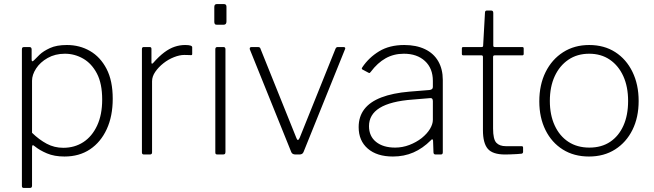

<svg xmlns="http://www.w3.org/2000/svg" viewBox="-20 -762 3224 947"><path d="M125 -530Q136 -530 136 -518V-469Q136 -461 139 -460Q142 -459 148 -465Q157 -475 175.5 -492.5Q194 -510 226.5 -525Q259 -540 310 -540Q373 -540 424 -510.5Q475 -481 505.5 -422.5Q536 -364 536 -275Q536 -189 506.5 -125Q477 -61 424 -25.5Q371 10 298 10Q248 10 211.5 -5.5Q175 -21 152 -40Q144 -47 141 -45.5Q138 -44 138 -33V154Q138 165 128 165H97Q88 165 88 155V-517Q88 -525 90.5 -527.5Q93 -530 101 -530H125ZM138 -107Q173 -73 210.5 -53Q248 -33 292 -33Q348 -33 391 -61Q434 -89 459 -142.5Q484 -196 484 -271Q484 -350 458 -399.5Q432 -449 390 -473Q348 -497 300 -497Q252 -497 215 -476Q178 -455 158 -424Q138 -393 138 -364V-107Z M690 0Q685 0 682.5 -2.5Q680 -5 680 -10V-520Q680 -530 689 -530H718Q727 -530 727 -521V-454Q727 -449 729 -448Q731 -447 735 -451Q764 -484 790 -503.5Q816 -523 841.5 -531.5Q867 -540 893 -540Q928 -540 928 -529V-496Q928 -490 923 -490Q917 -490 909.5 -490.5Q902 -491 889 -491Q866 -491 838 -480Q810 -469 786 -450Q762 -431 746 -408Q730 -385 730 -361V-10Q730 0 719 0H690Z M1092 -13Q1092 -6 1089.5 -3Q1087 0 1079 0H1054Q1046 0 1044 -2.5Q1042 -5 1042 -11V-519Q1042 -530 1052 -530H1082Q1092 -530 1092 -519ZM1097 -656Q1097 -640 1083 -640H1049Q1042 -640 1039.5 -644Q1037 -648 1037 -654V-728Q1037 -742 1050 -742H1084Q1097 -742 1097 -729Z M1674 -530Q1680 -530 1682 -527Q1684 -524 1682 -520L1477 -12Q1472 0 1457 0H1438Q1422 0 1417 -11L1212 -519Q1211 -524 1213 -527Q1215 -530 1221 -530H1252Q1257 -530 1260.5 -528Q1264 -526 1265 -521L1442 -81Q1449 -62 1458 -82L1635 -522Q1637 -526 1639.5 -528Q1642 -530 1647 -530H1674Z M2105 -70Q2065 -30 2019 -10Q1973 10 1918 10Q1839 10 1794 -29Q1749 -68 1749 -135Q1749 -187 1777 -223.5Q1805 -260 1861 -281.5Q1917 -303 1999 -310L2098 -318Q2106 -319 2110.5 -322.5Q2115 -326 2115 -333V-363Q2115 -425 2076 -461Q2037 -497 1972 -497Q1922 -497 1882 -474.5Q1842 -452 1809 -408Q1806 -404 1804 -402.5Q1802 -401 1798 -403L1768 -419Q1765 -421 1764.5 -423Q1764 -425 1767 -430Q1799 -478 1850 -509Q1901 -540 1974 -540Q2033 -540 2076 -519.5Q2119 -499 2141.5 -460Q2164 -421 2164 -368V-11Q2164 -5 2161.5 -2.5Q2159 0 2154 0H2128Q2124 0 2121 -2.5Q2118 -5 2118 -11L2116 -68Q2114 -81 2105 -70ZM2115 -263Q2115 -280 2101 -278L2017 -271Q1961 -267 1920 -256.5Q1879 -246 1852.5 -229.5Q1826 -213 1813 -190.5Q1800 -168 1800 -140Q1800 -90 1835 -62Q1870 -34 1929 -34Q1965 -34 1999 -47Q2033 -60 2060 -81Q2087 -103 2101 -126.5Q2115 -150 2115 -171V-263Z M2420 -489Q2412 -489 2412 -481V-128Q2412 -75 2428 -58Q2444 -41 2475 -41H2552Q2556 -41 2558 -39.5Q2560 -38 2560 -34V-13Q2560 -6 2553 -4Q2546 -3 2529 -2Q2512 -1 2495.5 -0.5Q2479 0 2471 0Q2410 0 2386 -28Q2362 -56 2362 -120V-481Q2362 -489 2355 -489H2265Q2258 -489 2258 -496V-523Q2258 -530 2265 -530H2356Q2363 -530 2363 -537L2372 -699Q2372 -710 2381 -710H2403Q2413 -710 2413 -698V-537Q2413 -530 2420 -530H2556Q2563 -530 2563 -523V-496Q2563 -489 2556 -489Z M2885 10Q2811 10 2756 -24.5Q2701 -59 2670.5 -120.5Q2640 -182 2640 -262Q2640 -344 2671 -406.5Q2702 -469 2757.5 -504.5Q2813 -540 2886 -540Q2960 -540 3014.5 -505Q3069 -470 3099.5 -407.5Q3130 -345 3130 -264Q3130 -183 3099.5 -121.5Q3069 -60 3014 -25Q2959 10 2885 10ZM2887 -34Q2947 -34 2989.5 -62.5Q3032 -91 3055 -142.5Q3078 -194 3078 -264Q3078 -334 3054.5 -386Q3031 -438 2988 -467.5Q2945 -497 2886 -497Q2827 -497 2783.5 -467.5Q2740 -438 2716 -386Q2692 -334 2692 -264Q2692 -195 2716 -143Q2740 -91 2783.5 -62.5Q2827 -34 2887 -34Z"/></svg>

Font: Libre Franklin ExtraLight
Style: Regular
Weight: 250
Designer: Pablo Impallari, Rodrigo Fuenzalida, Nhung Nguyen
Foundry: Impallari Type
Version: Version 3.000